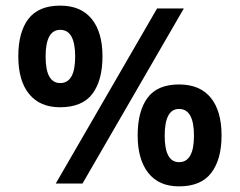

<svg xmlns="http://www.w3.org/2000/svg" viewBox="-20 -652 852 682"><path d="M193 -271Q122 -271 83.5 -318Q45 -365 45 -452Q45 -538 81 -585Q117 -632 194 -632Q267 -632 305.5 -585Q344 -538 344 -452Q344 -366 308 -318.5Q272 -271 193 -271ZM538 -622H633L273 0H178ZM194 -357Q247 -357 247 -451Q247 -546 194 -546Q142 -546 142 -451Q142 -357 194 -357ZM616 10Q544 10 506.5 -38Q469 -86 469 -171Q469 -257 504 -304.5Q539 -352 616 -352Q690 -352 728.5 -305Q767 -258 767 -171Q767 -86 730.5 -38Q694 10 616 10ZM616 -76Q669 -76 669 -170Q669 -265 616 -265Q565 -265 565 -170Q565 -76 616 -76Z"/></svg>

Font: Noto Sans Gurmukhi UI SemiCondensed SemiBold
Style: Regular
Weight: 600
Width: 4
Designer: Jelle Bosma - Monotype Design Team
Foundry: Monotype Imaging Inc.
Version: Version 2.004; ttfautohint (v1.8.4.7-5d5b)